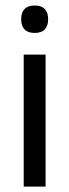

<svg xmlns="http://www.w3.org/2000/svg" viewBox="-20 -690 256 710"><path d="M67.7 0V-488.2H148.6V0ZM108.2 -568.2Q83.2 -568.2 70.8 -581.2Q58.4 -594.3 58.4 -617.7V-620.2Q58.4 -643.5 70.8 -656.6Q83.2 -669.6 108.2 -669.6Q133.2 -669.6 145.5 -656.6Q157.9 -643.5 157.9 -620.2V-617.7Q157.9 -593.9 145.5 -581Q133.2 -568.2 108.2 -568.2Z"/></svg>

Font: Anek Gurmukhi Medium
Style: Regular
Weight: 500
Designer: Sarang Kulkarni (Gurmukhi), Yesha Goshar (Latin)
Foundry: Ek Type
Version: Version 1.003